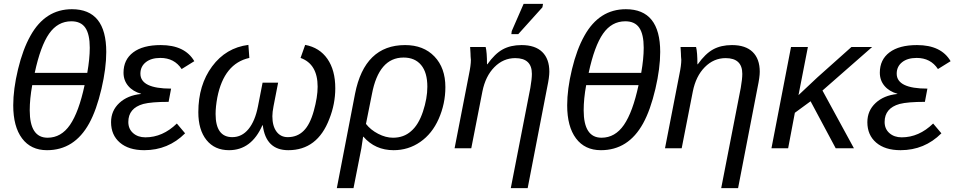

<svg xmlns="http://www.w3.org/2000/svg" viewBox="-20 -773 4976 1001"><path d="M355 -725Q534 -725 534 -502Q534 -417 509 -310Q483 -199 445 -130Q368 10 225 10Q141 10 95 -51.5Q49 -113 49 -224Q49 -308 74 -412Q99 -516 139 -587Q216 -725 355 -725ZM228 -55Q299 -55 345 -122Q391 -189 421 -329H148Q135 -258 135 -198Q135 -55 228 -55ZM352 -662Q281 -662 236 -597.5Q191 -533 161 -393H435Q448 -467 448 -524Q448 -594 425 -628Q402 -662 352 -662Z M738 -57Q828 -57 902 -129L945 -78Q857 10 732 10Q651 10 605 -29.5Q559 -69 559 -136Q559 -196 602 -236Q645 -276 715 -283L716 -284Q673 -296 648.5 -325Q624 -354 624 -394Q624 -462 674.5 -500Q725 -538 818 -538Q944 -538 993 -454L927 -413Q889 -471 816 -471Q768 -471 740 -448.5Q712 -426 712 -389Q712 -311 872 -311L859 -242Q769 -242 727 -231Q649 -209 649 -137Q649 -101 674 -79Q699 -57 738 -57Z M1400 -167Q1400 -116 1421.5 -87Q1443 -58 1480 -58Q1530 -58 1563 -91Q1596 -123 1616 -195Q1636 -267 1636 -321Q1636 -439 1547 -471L1571 -539Q1646 -525 1687 -466Q1728 -407 1728 -313Q1728 -231 1697 -153Q1635 10 1483 10Q1366 10 1350 -120H1348Q1291 10 1174 10Q1099 10 1056.5 -43Q1014 -96 1014 -188Q1014 -330 1086 -427Q1158 -524 1275 -539L1280 -471Q1148 -442 1113 -265Q1104 -216 1104 -179Q1104 -58 1191 -58Q1241 -58 1275.5 -100Q1310 -142 1325 -219L1349 -342H1430L1406 -219Q1400 -188 1400 -167Z M2092 -538Q2188 -538 2245 -478.5Q2302 -419 2302 -319Q2302 -232 2267 -153Q2233 -76 2171 -33Q2109 10 2032 10Q1936 10 1875 -60H1873L1864 0L1823 208H1736L1831 -284Q1881 -538 2092 -538ZM2084 -473Q1955 -473 1919 -282L1888 -127Q1912 -96 1951.5 -75.5Q1991 -55 2029 -55Q2085 -55 2123 -89Q2162 -122 2185 -191Q2208 -260 2208 -321Q2208 -395 2175.5 -434Q2143 -473 2084 -473Z M2731 208H2643L2745 -315Q2753 -361 2753 -388Q2753 -470 2666 -470Q2604 -470 2557.5 -423Q2511 -376 2495 -296L2437 0H2350L2425 -385Q2435 -433 2435 -461Q2435 -462 2434.5 -466.5Q2434 -471 2433.5 -479Q2433 -487 2433 -495Q2431 -527 2431 -528H2512Q2519 -501 2519 -438H2521Q2560 -493 2601 -515.5Q2642 -538 2699 -538Q2770 -538 2807 -502Q2844 -466 2844 -399Q2844 -371 2833 -319ZM2682 -595H2646L2648 -611L2710 -753H2811L2808 -735Z M3243 -725Q3422 -725 3422 -502Q3422 -417 3397 -310Q3371 -199 3333 -130Q3256 10 3113 10Q3029 10 2983 -51.5Q2937 -113 2937 -224Q2937 -308 2962 -412Q2987 -516 3027 -587Q3104 -725 3243 -725ZM3116 -55Q3187 -55 3233 -122Q3279 -189 3309 -329H3036Q3023 -258 3023 -198Q3023 -55 3116 -55ZM3240 -662Q3169 -662 3124 -597.5Q3079 -533 3049 -393H3323Q3336 -467 3336 -524Q3336 -594 3313 -628Q3290 -662 3240 -662Z M3828 208H3740L3842 -315Q3850 -361 3850 -388Q3850 -470 3763 -470Q3701 -470 3654.5 -423Q3608 -376 3592 -296L3534 0H3447L3522 -385Q3532 -433 3532 -461Q3532 -462 3531.5 -466.5Q3531 -471 3530.5 -479Q3530 -487 3530 -495Q3528 -527 3528 -528H3609Q3616 -501 3616 -438H3618Q3657 -493 3698 -515.5Q3739 -538 3796 -538Q3867 -538 3904 -502Q3941 -466 3941 -399Q3941 -371 3930 -319Z M4432 0H4337L4206 -245L4124 -185L4089 0H4002L4104 -528H4192L4143 -277L4242 -370L4419 -528H4527L4268 -301Z M4681 -57Q4771 -57 4845 -129L4888 -78Q4800 10 4675 10Q4594 10 4548 -29.5Q4502 -69 4502 -136Q4502 -196 4545 -236Q4588 -276 4658 -283L4659 -284Q4616 -296 4591.5 -325Q4567 -354 4567 -394Q4567 -462 4617.5 -500Q4668 -538 4761 -538Q4887 -538 4936 -454L4870 -413Q4832 -471 4759 -471Q4711 -471 4683 -448.5Q4655 -426 4655 -389Q4655 -311 4815 -311L4802 -242Q4712 -242 4670 -231Q4592 -209 4592 -137Q4592 -101 4617 -79Q4642 -57 4681 -57Z"/></svg>

Font: Libra Sans
Style: Italic
Weight: 400
Italic angle: -12°
Foundry: Context Ltd
Version: Version 1.002